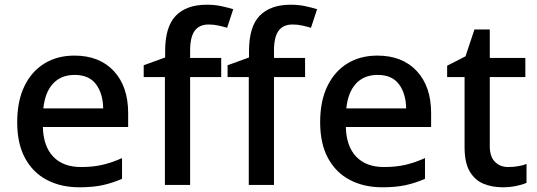

<svg xmlns="http://www.w3.org/2000/svg" viewBox="-20 -785 2279 815"><path d="M296 -549Q402 -549 463 -483.5Q524 -418 524 -305V-246H162Q164 -164 206 -120Q248 -76 324 -76Q375 -76 415.5 -85.5Q456 -95 498 -114V-26Q457 -8 415.5 1Q374 10 317 10Q239 10 179.5 -21Q120 -52 86.5 -113.5Q53 -175 53 -266Q53 -356 83.5 -419Q114 -482 168.5 -515.5Q223 -549 296 -549ZM297 -467Q239 -467 205 -430Q171 -393 164 -325H418Q417 -388 387.5 -427.5Q358 -467 297 -467Z M919 -458H787V0H680V-458H590V-508L681 -541V-568Q681 -672 726.5 -718.5Q772 -765 858 -765Q891 -765 919 -759Q947 -753 970 -746L944 -667Q928 -672 907.5 -676.5Q887 -681 866 -681Q826 -681 806.5 -654.5Q787 -628 787 -570V-539H919Z M1275 -458H1143V0H1036V-458H946V-508L1037 -541V-568Q1037 -672 1082.5 -718.5Q1128 -765 1214 -765Q1247 -765 1275 -759Q1303 -753 1326 -746L1300 -667Q1284 -672 1263.5 -676.5Q1243 -681 1222 -681Q1182 -681 1162.5 -654.5Q1143 -628 1143 -570V-539H1275Z M1582 -549Q1688 -549 1749 -483.5Q1810 -418 1810 -305V-246H1448Q1450 -164 1492 -120Q1534 -76 1610 -76Q1661 -76 1701.5 -85.5Q1742 -95 1784 -114V-26Q1743 -8 1701.5 1Q1660 10 1603 10Q1525 10 1465.5 -21Q1406 -52 1372.5 -113.5Q1339 -175 1339 -266Q1339 -356 1369.5 -419Q1400 -482 1454.5 -515.5Q1509 -549 1582 -549ZM1583 -467Q1525 -467 1491 -430Q1457 -393 1450 -325H1704Q1703 -388 1673.5 -427.5Q1644 -467 1583 -467Z M2137 -76Q2158 -76 2179.5 -79.5Q2201 -83 2215 -89V-9Q2198 -1 2170.5 4.5Q2143 10 2114 10Q2069 10 2032.5 -5Q1996 -20 1974 -57Q1952 -94 1952 -161V-458H1878V-506L1956 -546L1994 -660H2059V-539H2210V-458H2059V-165Q2059 -120 2081 -98Q2103 -76 2137 -76Z"/></svg>

Font: Noto Sans Lao Looped Medium
Style: Regular
Weight: 500
Designer: Mark Frömberg, Ben Mitchell
Foundry: The Fontpad Ltd
Version: Version 1.002; ttfautohint (v1.8.4.7-5d5b)